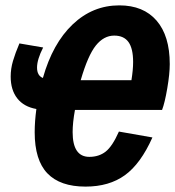

<svg xmlns="http://www.w3.org/2000/svg" viewBox="-20 -689 656 719"><path d="M260.7 -277.3Q252 -229.5 252 -194.3Q252 -101.6 314.5 -101.6Q350.6 -101.6 375.7 -121.3Q400.9 -141.1 425.3 -196.3L550.8 -174.3Q506.8 -75.7 447.8 -33Q388.7 9.8 300.3 9.8Q205.1 9.8 157.5 -39.8Q109.9 -89.4 109.9 -193.8Q109.9 -234.4 116.2 -280.8Q69.3 -289.1 44.7 -320.6Q20 -352.1 20 -402.3Q20 -431.6 28.6 -460.7Q37.1 -489.7 52.7 -526.4L141.6 -511.2Q118.7 -466.3 118.7 -436Q118.7 -405.8 140.6 -397Q177.2 -526.4 252.2 -597.7Q327.1 -668.9 426.8 -668.9Q517.1 -668.9 566.4 -611.8Q615.7 -554.7 615.7 -449.2Q615.7 -412.6 606.4 -358.4Q597.2 -304.2 586.9 -277.3ZM407.7 -555.7Q368.7 -555.7 338.9 -518.6Q309.1 -481.4 282.2 -388.7H472.2Q478.5 -427.7 478.5 -457Q478.5 -507.3 461.2 -531.5Q443.8 -555.7 407.7 -555.7Z"/></svg>

Font: Liberation Mono
Style: Bold Italic
Weight: 700
Italic angle: -12°
Monospace: yes
Designer: Steve Matteson
Foundry: Ascender Corporation
Version: Version 2.1.5